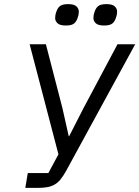

<svg xmlns="http://www.w3.org/2000/svg" viewBox="-20 -913 677 933"><path d="M115 -72H215L264 -163L124 -698H203L283 -389L314 -251H316L385 -386L551 -698H637L301 -82Q287 -57 274 -41Q261 -25 245 -16Q229 -7 209.5 -3.5Q190 0 164 0H103ZM300 -789Q271 -789 259.5 -800Q248 -811 248 -825Q248 -830 249 -837.5Q250 -845 252 -850Q257 -870 269 -881.5Q281 -893 311 -893Q340 -893 351.5 -882Q363 -871 363 -857Q363 -852 362 -844.5Q361 -837 359 -832Q354 -812 342 -800.5Q330 -789 300 -789ZM486 -789Q457 -789 445.5 -800Q434 -811 434 -825Q434 -830 435 -837.5Q436 -845 438 -850Q443 -870 455 -881.5Q467 -893 497 -893Q526 -893 537.5 -882Q549 -871 549 -857Q549 -852 548 -844.5Q547 -837 545 -832Q540 -812 528 -800.5Q516 -789 486 -789Z"/></svg>

Font: IBM Plex Mono
Style: Italic
Weight: 400
Italic angle: -9°
Monospace: yes
Designer: Mike Abbink, Paul van der Laan, Pieter van Rosmalen
Foundry: Bold Monday
Version: Version 2.3